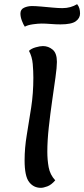

<svg xmlns="http://www.w3.org/2000/svg" viewBox="-20 -894 404 921"><path d="M176 7Q141 7 119.5 -21Q98 -49 98 -125Q98 -184 108.5 -247Q119 -310 129.5 -378Q140 -446 140 -521Q140 -553 137 -587.5Q134 -622 119 -650Q130 -661 151 -667Q172 -673 186 -673Q212 -673 232.5 -656Q253 -639 253 -597Q253 -572 246 -522Q239 -472 230 -409.5Q221 -347 214 -283Q207 -219 207 -166Q207 -127 213.5 -91.5Q220 -56 245 -29Q226 -7 207 0Q188 7 176 7ZM99 -766Q92 -776 85 -794.5Q78 -813 78 -829Q78 -849 95.5 -857Q113 -865 134 -865Q151 -865 178.5 -862.5Q206 -860 233.5 -857.5Q261 -855 279 -855Q300 -855 317.5 -860Q335 -865 350 -874Q358 -864 361 -853Q364 -842 364 -829Q364 -807 343.5 -792Q323 -777 270 -777Q248 -777 223 -779Q198 -781 180 -781Q163 -781 138 -777.5Q113 -774 99 -766Z"/></svg>

Font: Paprika
Style: Regular
Weight: 400
Designer: Eduardo Rodriguez Tunni
Foundry: Eduardo Rodriguez Tunni
Version: Version 1.010; ttfautohint (v1.8.3)